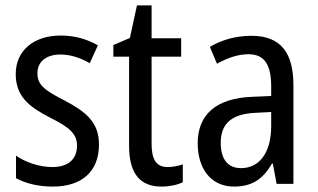

<svg xmlns="http://www.w3.org/2000/svg" viewBox="-20 -678 1171 708"><path d="M345 -145C345 -228 296 -266 219 -307C144 -345 118 -365 118 -408C118 -450 150 -477 203 -477C241 -477 278 -464 311 -445L341 -511C300 -534 255 -547 204 -547C105 -547 38 -492 38 -405C38 -321 89 -283 167 -243C240 -207 264 -182 264 -141C264 -92 233 -62 173 -62C123 -62 72 -81 39 -104V-21C72 -3 117 10 175 10C281 10 345 -45 345 -145Z M598 -62C556 -62 539 -90 539 -148V-469H648V-537H539V-658H485L459 -538L398 -512V-469H456V-140C456 -34 500 10 575 10C605 10 634 4 654 -6V-72C638 -66 617 -62 598 -62Z M907 -546C850 -546 797 -531 754 -505L780 -443C820 -465 858 -478 896 -478C953 -478 980 -443 980 -359V-324L910 -321C778 -316 709 -256 709 -150C709 -58 756 10 843 10C910 10 950 -18 983 -75H986L1000 0H1062V-363C1062 -483 1016 -546 907 -546ZM923 -262 980 -265V-213C980 -113 935 -58 869 -58C823 -58 794 -87 794 -151C794 -220 831 -258 923 -262Z"/></svg>

Font: Noto Sans Georgian Condensed
Style: Regular
Weight: 400
Width: 3
Designer: Monotype Design Team, Akaki Razmadze
Foundry: Google LLC
Version: Version 2.005